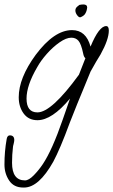

<svg xmlns="http://www.w3.org/2000/svg" viewBox="-25 -512 508 861"><path d="M79 329Q37 329 16 297.5Q-5 266 -5 226Q-5 196 -2.5 167.5Q0 139 5 111Q8 95 19 95Q39 95 39 116Q39 122 36 134Q33 144 33 149Q31 165 30 182.5Q29 200 29 218Q29 297 87 297Q104 297 126.5 274Q149 251 167 224Q209 161 256 25L289 -70Q208 27 143 27Q103 27 81 -3Q59 -33 59 -76Q59 -162 135 -266Q218 -377 298 -377Q361 -377 381 -303Q419 -395 451 -395Q463 -395 463 -375Q463 -335 426 -268Q418 -255 406.5 -236Q395 -217 381 -191L347 -108Q337 -84 322 -47.5Q307 -11 288 38Q266 98 247.5 141.5Q229 185 214 213Q149 329 83 329ZM143 -8Q206 -8 329 -177L358 -251Q351 -256 348 -272Q339 -315 327 -329Q315 -343 295 -343Q272 -343 242 -322Q212 -301 185 -270.5Q158 -240 142 -211Q94 -129 94 -70Q94 -8 143 -8ZM337 -435Q330 -432 321.5 -443Q313 -454 313 -465Q313 -475 321 -482Q329 -489 331 -490Q336 -491 340.5 -491.5Q345 -492 349 -492Q366 -492 366 -478Q366 -475 364 -467Q362 -458 356.5 -449.5Q351 -441 337 -435Z"/></svg>

Font: Oooh Baby
Style: Regular
Weight: 400
Designer: Robert E. Leuschke
Foundry: Robert E. Leuschke
Version: Version 1.011; ttfautohint (v1.8.3)